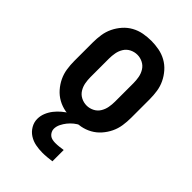

<svg xmlns="http://www.w3.org/2000/svg" viewBox="-225 -614 924 924"><g transform="rotate(45 237.5 -152.0)"><path d="M238 8Q211 8 184.5 3Q158 -2 134.5 -15Q111 -28 93 -48.5Q75 -69 63.5 -93Q52 -117 48 -143.5Q44 -170 44 -197V-323Q44 -350 48 -376.5Q52 -403 63.5 -427Q75 -451 93 -471.5Q111 -492 134.5 -505Q158 -518 184.5 -523Q211 -528 238 -528Q264 -528 290.5 -523Q317 -518 340.5 -505Q364 -492 382 -471.5Q400 -451 411.5 -427Q423 -403 427 -376.5Q431 -350 431 -323V-197Q431 -170 427 -143.5Q423 -117 411.5 -93Q400 -69 382 -48.5Q364 -28 340.5 -15Q317 -2 290.5 3Q264 8 238 8ZM238 -87Q257 -87 275 -96Q293 -105 303.5 -122Q314 -139 317.5 -158.5Q321 -178 321 -197V-323Q321 -342 317.5 -361.5Q314 -381 303.5 -398Q293 -415 275 -424Q257 -433 238 -433Q218 -433 200 -424Q182 -415 171.5 -398Q161 -381 157.5 -361.5Q154 -342 154 -323V-197Q154 -178 157.5 -158.5Q161 -139 171.5 -122Q182 -105 200 -96Q218 -87 238 -87ZM247 224Q224 224 201 219.5Q178 215 158.5 202.5Q139 190 127 169.5Q115 149 115 126Q115 105 123 85.5Q131 66 144 49.5Q157 33 173 19.5Q189 6 207 -4L214 -8H285V0Q269 7 255.5 18Q242 29 231.5 42Q221 55 213 71Q205 87 205 104Q205 113 209.5 122Q214 131 221.5 137Q229 143 239 145Q249 147 258 147Q272 147 285 145.5Q298 144 311 142V219Q295 221 279 222.5Q263 224 247 224Z"/></g></svg>

Font: Iosevka QP
Style: Bold
Weight: 700
Designer: Belleve Invis
Foundry: Belleve Invis
Version: Version 20.0.0; ttfautohint (v1.8.4)